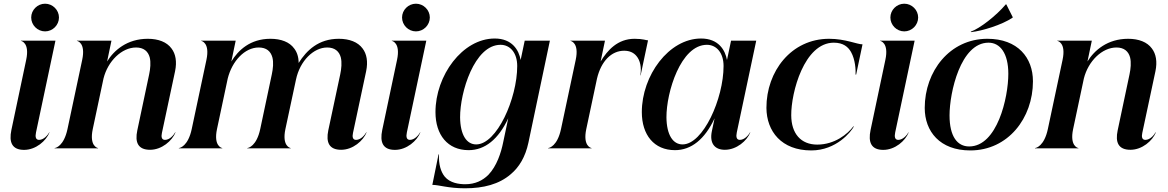

<svg xmlns="http://www.w3.org/2000/svg" viewBox="-20 -801 6306 1037"><path d="M121.5 -478 41.5 -99C27.5 -32.5 45 8.5 110 8.5C174 8.5 229.5 -40.5 247.5 -86H246C238.5 -72 216.5 -45.5 191 -45.5C172.5 -45.5 169.5 -62.5 174.5 -86L279.5 -581.5H93V-580C96 -580 141 -569.5 121.5 -478ZM223.5 -631.5C264.5 -631.5 298.5 -665.5 298.5 -706.5C298.5 -747 264.5 -781 223.5 -781C182.5 -781 148.5 -747 148.5 -706.5C148.5 -665.5 182.5 -631.5 223.5 -631.5Z M424 -478 344.5 -104C325 -12 281 -1.5 275 -1.5V0H509.5V-1.5C506.5 -1.5 461.5 -12 481 -104L539 -377C562.5 -471 637.5 -544.5 715 -544.5C756 -544.5 779.5 -524 788.5 -491.5C795.5 -464 792 -429.5 785.5 -399L721.5 -96.5C708 -32.5 725 8 790.5 8C854 8 909.5 -40.5 928 -86H926C918.5 -72 897 -45.5 871 -45.5C852.5 -45.5 850 -62.5 854.5 -83L925.5 -416C936.5 -468.5 928.5 -510 906.5 -539C881 -574 835.5 -591.5 778 -591.5C667 -591.5 595.5 -529.5 558.5 -469L582 -581.5H395.5V-580C398.5 -580 443.5 -569.5 424 -478Z M946 0H1180.5V-1.5C1177.5 -1.5 1132.5 -12 1152 -104L1210 -377C1233.5 -471 1301.5 -544.5 1377.5 -544.5C1419 -544.5 1442 -524 1451 -491.5C1458.5 -464 1454.5 -429.5 1448 -399L1385.5 -104C1366 -12 1321.5 -1.5 1315.5 -1.5V0H1550V-1.5C1547 -1.5 1502 -12 1521.5 -104L1578.5 -370.5C1600 -473.5 1674.5 -544.5 1747 -544.5C1788 -544.5 1811.5 -524 1820.5 -491.5C1827.5 -464 1824 -429.5 1817.5 -399L1753 -96.5C1740 -32.5 1757 8 1822.5 8C1886 8 1941.5 -40.5 1960 -86H1958C1950.5 -72 1929 -45.5 1903 -45.5C1884.5 -45.5 1882 -62.5 1886.5 -83L1957.5 -416C1968.5 -468.5 1960.5 -510 1938.5 -539C1913 -574 1867 -591.5 1810 -591.5C1700.5 -591.5 1636.5 -529.5 1593 -461C1593 -492.5 1584.5 -519 1569 -539C1544 -574 1498 -591.5 1440.5 -591.5C1331 -591.5 1266.5 -529.5 1229.5 -469L1253 -581.5H1066.5V-580C1069.5 -580 1114.5 -569.5 1095 -478L1015.5 -104C996 -12 952 -1.5 946 -1.5Z M2124.5 -478 2044.5 -99C2030.5 -32.5 2048 8.5 2113 8.5C2177 8.5 2232.5 -40.5 2250.5 -86H2249C2241.5 -72 2219.5 -45.5 2194 -45.5C2175.5 -45.5 2172.5 -62.5 2177.5 -86L2282.5 -581.5H2096V-580C2099 -580 2144 -569.5 2124.5 -478ZM2226.5 -631.5C2267.5 -631.5 2301.5 -665.5 2301.5 -706.5C2301.5 -747 2267.5 -781 2226.5 -781C2185.5 -781 2151.5 -747 2151.5 -706.5C2151.5 -665.5 2185.5 -631.5 2226.5 -631.5Z M2491.5 216C2591.5 216 2676 194 2738.5 140C2784 102 2817.5 46.5 2834 -30.5L2950 -581.5H2814L2792 -477C2782.5 -530.5 2746 -593 2652 -593C2477.5 -593 2332 -393 2332 -195.5C2332 -72.5 2398 10 2511 10C2599 10 2672 -48.5 2725 -162L2698 -34C2686.5 24 2663 96 2618 143C2587 174 2546.5 194 2493 194C2460 194 2411 188 2382 153C2360.5 126.5 2348.5 85.5 2351 33H2348.5L2315 197.5C2351.5 197.5 2400 216 2491.5 216ZM2552 -21C2500.5 -21 2466 -71.5 2465 -167.5C2464.5 -302.5 2542 -559 2683.5 -559C2735.5 -559 2773.5 -515.5 2773.5 -444.5C2773.5 -269 2663.5 -21 2552 -21Z M2940.5 0H3175V-1.5C3172 -1.5 3127 -12 3146.5 -104L3204.5 -377C3227 -471 3282.5 -527 3351 -527C3381 -527 3402.5 -516.5 3417.5 -498.5C3438 -474.5 3445.5 -436.5 3438.5 -394H3440L3480 -583C3471 -583 3453 -591.5 3407.5 -591.5C3315.5 -591.5 3261 -529.5 3224 -469L3247.5 -581.5H3061V-580C3064 -580 3109 -569.5 3089.5 -478L3010 -104C2990.5 -12 2946.5 -1.5 2940.5 -1.5Z M3625.5 10C3713.5 10 3786.5 -48.5 3839.5 -162L3825 -93.5C3811 -28 3839 8 3895 8C3958.5 8 4014.5 -40.5 4032.5 -86H4031C4023.5 -72 4001.5 -45.5 3976 -45.5C3957.5 -45.5 3954.5 -62.5 3959.5 -86L4064.5 -581.5H3928.5L3906.5 -477C3897 -530.5 3860.5 -593 3766.5 -593C3592 -593 3446.5 -393 3446.5 -195.5C3446.5 -72.5 3512.5 10 3625.5 10ZM3666.5 -21C3615 -21 3580.5 -71.5 3579.5 -167.5C3579 -302.5 3656.5 -559 3798 -559C3850 -559 3888 -515.5 3888 -444.5C3888 -269 3778 -21 3666.5 -21Z M4361.5 11.5C4498 11.5 4577.5 -90.5 4591.5 -117.5L4589.5 -119C4558.5 -77 4488 -20 4394 -20C4305.5 -20 4254 -79.5 4253.5 -178C4252.5 -301 4323.5 -570.5 4483.5 -570.5C4534.5 -570.5 4561 -547.5 4576.5 -520C4599.5 -479 4602.5 -423 4601 -398H4604L4638.5 -561.5C4609 -561.5 4546 -591.5 4458 -591.5C4253.5 -591.5 4119 -415.5 4119.5 -218C4120.5 -91.5 4201 11.5 4361.5 11.5Z M4762 -478 4682 -99C4668 -32.5 4685.5 8.5 4750.5 8.5C4814.5 8.5 4870 -40.5 4888 -86H4886.5C4879 -72 4857 -45.5 4831.5 -45.5C4813 -45.5 4810 -62.5 4815 -86L4920 -581.5H4733.5V-580C4736.5 -580 4781.5 -569.5 4762 -478ZM4864 -631.5C4905 -631.5 4939 -665.5 4939 -706.5C4939 -747 4905 -781 4864 -781C4823 -781 4789 -747 4789 -706.5C4789 -665.5 4823 -631.5 4864 -631.5Z M5220.5 11.5C5424.5 11.5 5559 -163 5559 -362C5559 -489 5477.5 -591.5 5313 -591.5C5109 -591.5 4974.5 -415.5 4974.5 -218C4974.5 -91.5 5056 11.5 5220.5 11.5ZM5214.5 -10C5151.5 -10 5108.5 -62.5 5108.5 -178C5108.5 -301 5168 -570.5 5319 -570.5C5382 -570.5 5426 -513 5426 -402.5C5426 -273.5 5366 -10 5214.5 -10ZM5412.5 -777.5C5360.5 -716 5272 -647 5223 -630L5225 -627.5C5285 -634 5391 -666.5 5449 -705.5L5450 -708L5415 -777.5Z M5719 -478 5639.5 -104C5620 -12 5576 -1.5 5570 -1.5V0H5804.5V-1.5C5801.5 -1.5 5756.5 -12 5776 -104L5834 -377C5857.5 -471 5932.5 -544.5 6010 -544.5C6051 -544.5 6074.5 -524 6083.5 -491.5C6090.5 -464 6087 -429.5 6080.5 -399L6016.5 -96.5C6003 -32.5 6020 8 6085.5 8C6149 8 6204.5 -40.5 6223 -86H6221C6213.5 -72 6192 -45.5 6166 -45.5C6147.5 -45.5 6145 -62.5 6149.5 -83L6220.5 -416C6231.5 -468.5 6223.5 -510 6201.5 -539C6176 -574 6130.5 -591.5 6073 -591.5C5962 -591.5 5890.5 -529.5 5853.5 -469L5877 -581.5H5690.5V-580C5693.5 -580 5738.5 -569.5 5719 -478Z"/></svg>

Font: Beautique Display
Style: Bold
Weight: 700
Italic angle: -12°
Designer: Nhat-Quang Ngo
Version: Version 1.100;Glyphs 3.2.3 (3260)